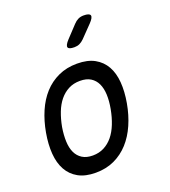

<svg xmlns="http://www.w3.org/2000/svg" viewBox="-143 -889 887 1004"><g transform="rotate(-20 300.0 -387.5)"><path d="M218 10Q160 10 121.5 -11.5Q83 -33 62 -71Q41 -109 37 -161.5Q33 -214 44 -276Q55 -338 77.5 -390Q100 -442 134 -479.5Q168 -517 214.5 -538.5Q261 -560 319 -560Q378 -560 416.5 -538.5Q455 -517 476 -479.5Q497 -442 501 -390Q505 -338 494 -276Q483 -214 460 -161.5Q437 -109 402.5 -71Q368 -33 322 -11.5Q276 10 218 10ZM234 -80Q269 -80 297 -94.5Q325 -109 346 -134.5Q367 -160 381.5 -196.5Q396 -233 404 -276Q412 -319 410.5 -354.5Q409 -390 397 -415.5Q385 -441 362 -455.5Q339 -470 303 -470Q267 -470 239 -455.5Q211 -441 190 -415.5Q169 -390 155 -354Q141 -318 133 -275Q126 -232 127.5 -196Q129 -160 141 -134.5Q153 -109 176 -94.5Q199 -80 234 -80ZM337 -645Q306 -645 302 -657Q298 -669 321 -694L382 -759Q394 -772 407.5 -778.5Q421 -785 438 -785Q470 -785 474.5 -772.5Q479 -760 454 -734L391 -669Q379 -657 366 -651Q353 -645 337 -645Z"/></g></svg>

Font: Maple Mono Normal NL
Style: Italic
Weight: 400
Italic angle: -10°
Monospace: yes
Designer: subframe7536
Version: Version 7.000